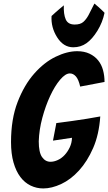

<svg xmlns="http://www.w3.org/2000/svg" viewBox="-20 -1036 608 1080"><path d="M223 24Q186 24 152.5 8Q119 -8 94.5 -40.5Q70 -73 56 -122Q42 -171 42 -237Q42 -366 79 -462Q116 -558 172.5 -622Q229 -686 293.5 -717Q358 -748 414 -748Q454 -748 483.5 -734Q513 -720 532 -696.5Q551 -673 559.5 -641.5Q568 -610 568 -575L431 -549Q422 -589 407 -606Q392 -623 373 -623Q348 -623 318 -587.5Q288 -552 262 -496Q236 -440 218 -373Q200 -306 198 -241Q198 -179 216.5 -152.5Q235 -126 264 -126Q284 -126 305.5 -136Q327 -146 344 -164.5Q361 -183 372.5 -207.5Q384 -232 385 -261L278 -245L297 -344Q344 -350 389 -356Q427 -361 469.5 -368Q512 -375 544 -381Q537 -279 504 -203.5Q471 -128 424.5 -77Q378 -26 324.5 -1Q271 24 223 24ZM392 -770Q337 -770 301.5 -826Q266 -882 270 -946Q280 -955 292 -966Q303 -975 314.5 -985.5Q326 -996 339 -1006Q337 -957 349.5 -927.5Q362 -898 400 -898Q432 -898 448.5 -912.5Q465 -927 478 -951Q491 -975 511 -1016Q524 -1005 534 -996.5Q544 -988 552 -980L568 -964Q557 -910 528 -863Q499 -816 466.5 -793Q434 -770 392 -770Z"/></svg>

Font: Bangers
Style: Regular
Weight: 400
Designer: vernon adams
Foundry: Vernon Adams
Version: Version 2.000